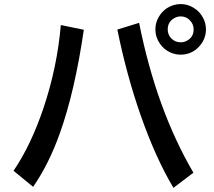

<svg xmlns="http://www.w3.org/2000/svg" viewBox="-20 -885 1040 934"><path d="M45.9 -54.2Q130.9 -179.2 191.9 -360.4Q258.3 -558.6 275.9 -763.2L387.7 -740.2Q344.2 -440.4 271 -236.3Q218.3 -87.9 141.1 23.9ZM823.7 28.8Q736.8 -117.2 664.6 -323.2Q595.7 -520 550.8 -741.2L656.7 -773.9Q740.7 -352.5 920.9 -44.9ZM859.4 -865.2Q892.1 -865.2 921.9 -847.2Q951.2 -829.6 967.3 -799.3Q981.9 -772 981.9 -742.2Q981.9 -694.3 947.8 -657.7Q911.6 -619.1 858.4 -619.1Q832 -619.1 807.6 -630.4Q777.3 -644.5 758.3 -671.9Q735.8 -704.1 735.8 -742.7Q735.8 -772.5 751 -800.3Q766.1 -828.1 792 -845.2Q822.8 -865.2 859.4 -865.2ZM858.9 -805.2Q840.8 -805.2 824.7 -794.9Q795.9 -776.9 795.9 -741.7Q795.9 -716.8 813 -698.7Q831.5 -679.2 858.9 -679.2Q874.5 -679.2 887.7 -686Q921.9 -703.6 921.9 -741.7Q921.9 -768.6 902.8 -787.1Q885.3 -805.2 858.9 -805.2Z"/></svg>

Font: BIZ UDGothic
Style: Bold
Weight: 700
Monospace: yes
Designer: TypeBank Co., Ltd.
Foundry: Morisawa Inc.
Version: Version 1.05